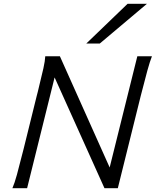

<svg xmlns="http://www.w3.org/2000/svg" viewBox="-20 -993 822 1013"><path d="M268.1 -584.5 123 0H45.4Q56.6 -25.4 69.1 -70.6Q81.5 -115.7 104.5 -207L174.3 -489.3Q177.2 -502 179.2 -507.8Q200.2 -592.8 209 -632.6Q217.8 -672.4 218.8 -696.3H295.9L558.6 -109.4L704.6 -696.3H781.7Q771 -669.4 757.3 -619.9Q743.7 -570.3 723.1 -489.3L601.6 0H531.2ZM755.4 -973.1 506.3 -763.2H435.1L653.3 -973.1Z"/></svg>

Font: Lesson One Light
Style: Italic
Weight: 300
Italic angle: -14°
Designer: But Ko, Victor Gaultney, Annie Olsen, Julie Remington, Don Collingsworth, Eric Hays, Becca Hirsbrunner
Version: Version 1.100